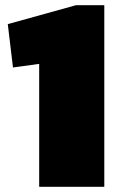

<svg xmlns="http://www.w3.org/2000/svg" viewBox="-20 -720 484 740"><path d="M382 0H131V-549L199 -483L30 -460L10 -627L273 -700H382Z"/></svg>

Font: Pathway Extreme 8pt Thin 12pt Black
Style: Regular
Weight: 900
Version: Version 1.001;gftools[0.9.26]